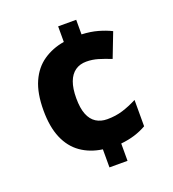

<svg xmlns="http://www.w3.org/2000/svg" viewBox="-134 -826 845 939"><g transform="rotate(-20 289.0 -357.0)"><path d="M369 -648Q415 -646 452.5 -635.5Q490 -625 520 -610L471 -483Q436 -497 406 -506Q376 -515 345 -515Q311 -515 287 -498Q263 -481 250.5 -447.5Q238 -414 238 -363Q238 -311 251 -278.5Q264 -246 288.5 -230.5Q313 -215 346 -215Q390 -215 427 -226.5Q464 -238 503 -258V-121Q473 -104 440.5 -94Q408 -84 369 -80V10H275V-84Q211 -93 164 -126Q117 -159 92 -217.5Q67 -276 67 -362Q67 -451 93 -509.5Q119 -568 166.5 -600.5Q214 -633 275 -643V-724H369Z"/></g></svg>

Font: Noto Sans Devanagari ExtraBold
Style: Regular
Weight: 800
Version: Version 2.003